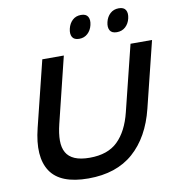

<svg xmlns="http://www.w3.org/2000/svg" viewBox="-108 -1149 1160 1256"><g transform="rotate(-10 472.0 -521.0)"><path d="M815 -976Q807 -942 784 -921Q761 -900 727 -900Q693 -900 681 -921Q669 -942 677 -976Q685 -1010 708 -1031Q731 -1052 765 -1052Q799 -1052 811 -1031Q823 -1010 815 -976ZM564 -976Q556 -942 533 -921Q510 -900 477 -900Q443 -900 431 -921Q419 -942 427 -976Q435 -1010 457.5 -1031Q480 -1052 514 -1052Q548 -1052 560 -1031Q572 -1010 564 -976ZM836 -373Q791 -190 677.5 -90Q564 10 378 10Q192 10 126.5 -89Q61 -188 107 -373L215 -810H358L251 -374Q236 -313 236 -266Q236 -219 254 -187Q272 -155 310.5 -138.5Q349 -122 410 -122Q530 -122 596.5 -187Q663 -252 693 -374L801 -810H944Z"/></g></svg>

Font: TypoPRO Sinkin Sans
Style: 600 SemiBold Italic
Weight: 600
Italic angle: -112°
Designer: Keith Bates
Foundry: K-Type
Version: Sinkin Sans (version 1.0)  by Keith Bates   •   © 2014   www